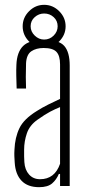

<svg xmlns="http://www.w3.org/2000/svg" viewBox="-20 -771 370 796"><path d="M142 5Q95 5 69.5 -21.5Q44 -48 41 -97Q40 -112 39.5 -123.5Q39 -135 40 -151Q42 -201 60.5 -239.5Q79 -278 133 -311Q153 -324 180 -337.5Q207 -351 229 -361V-504Q229 -540 214 -556Q199 -572 161 -572Q130 -572 110 -558.5Q90 -545 88 -509Q87 -479 87 -451.5Q87 -424 88 -404H49Q48 -433 47.5 -457Q47 -481 48 -502Q50 -555 76 -580.5Q102 -606 164 -606Q224 -606 246.5 -580.5Q269 -555 269 -499V0H229V-50H224Q214 -26 196 -10.5Q178 5 142 5ZM146 -28Q207 -28 229 -92V-327Q209 -319 188 -308Q167 -297 136 -275Q103 -252 91.5 -218.5Q80 -185 80 -150Q80 -136 80 -122.5Q80 -109 81 -99Q83 -67 100.5 -47.5Q118 -28 146 -28ZM163 -573Q126 -573 100 -599.5Q74 -626 74 -662Q74 -698 100.5 -724.5Q127 -751 163 -751Q199 -751 225.5 -724.5Q252 -698 252 -662Q252 -626 225.5 -599.5Q199 -573 163 -573ZM107 -662Q107 -640 124 -623.5Q141 -607 163 -607Q186 -607 202.5 -623.5Q219 -640 219 -662Q219 -685 202.5 -700Q186 -715 163 -715Q141 -715 124 -700Q107 -685 107 -662Z"/></svg>

Font: Big Shoulders Text Thin
Style: Regular
Weight: 100
Designer: Patric King
Foundry: XO Type Co
Version: Version 1.000; ttfautohint (v1.8.2)